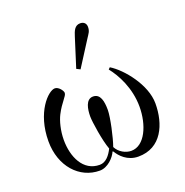

<svg xmlns="http://www.w3.org/2000/svg" viewBox="-132 -850 944 981"><g transform="rotate(-20 340.0 -359.0)"><path d="M310 -518 330 -508 418 -646C430 -664.9 440 -675 440 -699C440 -718 428 -730 408 -730C378 -730 368.5 -702.9 360 -676ZM50 -218C50 -82 136 12 246 12C290 12 328 -29 340 -58L344 -56C360 -29 396 12 456 12C582 12 630 -102 630 -214C630 -316 538 -428 474 -467L465 -458C502 -412 548 -328 548 -226C548 -128 506 -28 432 -28C402 -28 367 -46 351 -78C367 -122 390 -226 390 -266C390 -312 382 -356 342 -356C302 -356 294 -304 294 -264C294 -236 310 -128 329 -78C313 -46 290 -16 256 -16C166 -16 126 -106 126 -198C126 -248 139 -297.5 154 -327C182.6 -383.3 213 -405 213 -423C213 -435 193 -462 173 -462C137 -462 50 -376 50 -218Z"/></g></svg>

Font: Old Standard
Style: Regular
Weight: 400
Designer: Alexey Kryukov <alexios@thessalonica.org.ru>
Version: Version 2.0